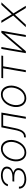

<svg xmlns="http://www.w3.org/2000/svg" viewBox="1760 -2338 588 4148"><g transform="rotate(-90 2054.0 -264.0)"><path d="M297.4 -250Q313.5 -250 332 -248.5Q350.6 -247.1 368.7 -243.2Q386.2 -239.7 402.3 -233.2Q418.5 -226.6 430.2 -215.8Q443.8 -204.1 450.2 -186.3Q456.5 -168.5 452.1 -143.1Q446.3 -109.9 425 -87.6Q403.8 -65.4 375.5 -52.2Q347.2 -39.1 314.7 -33.7Q282.2 -28.3 252.9 -28.8Q225.1 -29.3 196 -35.9Q167 -42.5 143.6 -56.6Q120.1 -70.3 106.2 -93Q92.3 -115.7 95.7 -149.4H52.7Q51.8 -107.4 69.1 -77.4Q86.4 -47.4 114.7 -28.3Q143.1 -8.8 179.2 0.2Q215.3 9.3 252.4 9.3Q277.3 9.3 303.7 5.9Q330.1 2.4 355.5 -4.9Q380.4 -11.7 403.3 -23.7Q426.3 -35.6 445.3 -51.8Q464.4 -68.8 477.5 -91.8Q490.7 -114.7 494.6 -144.5Q498.5 -172.9 490.2 -195.1Q481.9 -217.3 465.3 -233.4Q452.6 -246.6 434.8 -255.6Q417 -264.6 396.5 -270Q418.9 -276.9 440.9 -286.9Q462.9 -296.9 481 -311.5Q499 -326.2 511.2 -345.7Q523.4 -365.2 527.3 -390.6Q531.2 -418.5 525.1 -440.2Q519 -461.9 505.4 -478.5Q492.2 -494.6 472.9 -505.9Q453.6 -517.1 431.6 -524.4Q409.2 -531.2 385.5 -534.7Q361.8 -538.1 339.4 -538.1Q301.8 -537.6 264.2 -529.1Q226.6 -520.5 194.3 -502.4Q162.1 -483.9 138.4 -455.6Q114.7 -427.2 104.5 -388.2H148.9Q156.7 -418.5 176.8 -439.7Q196.8 -460.9 223.1 -474.6Q250 -487.8 280.3 -493.9Q310.5 -500 339.4 -500Q356.9 -500 377.2 -497.3Q397.5 -494.6 416 -488.8Q431.6 -483.4 445.8 -475.8Q460 -468.3 469.7 -456.5Q480 -444.8 484.4 -428.7Q488.8 -412.6 484.9 -391.6Q479 -359.4 459.2 -339.4Q439.5 -319.3 413.1 -308.6Q385.7 -297.4 355.5 -293.5Q325.2 -289.6 297.9 -289.1L210.9 -289.6L205.1 -250Z M647.5 -272.5 644.5 -254.4Q640.1 -221.7 642.3 -189.2Q644.5 -156.7 653.8 -127Q661.6 -100.1 675.8 -75.9Q689.9 -51.8 710.4 -33.7Q732.4 -13.7 762.5 -2.2Q792.5 9.3 830.1 9.8Q885.3 10.3 930.9 -12.5Q976.6 -35.2 1011.2 -72.3Q1045.4 -109.4 1067.9 -157.2Q1090.3 -205.1 1098.6 -255.4L1101.6 -273.4Q1106 -305.7 1103.8 -338.1Q1101.6 -370.6 1093.3 -400.4Q1085 -428.7 1070.1 -453.4Q1055.2 -478 1034.7 -496.6Q1012.7 -515.6 983.2 -526.9Q953.6 -538.1 916.5 -538.1Q861.8 -538.6 816.4 -516.1Q771 -493.7 736.8 -457.5Q701.7 -419.9 679 -371.6Q656.2 -323.2 647.5 -272.5ZM686.5 -254.4 689.9 -272.5Q697.8 -313.5 716.6 -354.5Q735.4 -395.5 764.2 -427.7Q793 -460.4 831.1 -480.5Q869.1 -500.5 915.5 -500Q954.6 -499.5 982.4 -483.2Q1010.3 -466.8 1028.3 -440.4Q1051.8 -407.7 1059.1 -362.3Q1066.4 -316.9 1059.6 -273.4L1056.2 -255.4Q1049.3 -215.8 1030.3 -174.1Q1011.2 -132.3 982.4 -100.1Q953.6 -67.9 915.5 -47.9Q877.4 -27.8 831.1 -28.3Q786.1 -28.8 755.9 -48.8Q725.6 -68.8 708.5 -100.6Q690.4 -133.8 685.5 -174.6Q680.7 -215.3 686.5 -254.4Z M1696.3 -528.3H1377.9L1330.1 -291.5Q1325.7 -270 1320.8 -243.2Q1315.9 -216.3 1309.1 -189Q1301.8 -161.1 1291.5 -134.8Q1281.2 -108.4 1266.1 -87.9Q1251 -66.9 1229.7 -53.7Q1208.5 -40.5 1179.7 -39.6H1163.1L1157.2 0H1177.2Q1213.4 -1 1240.5 -15.4Q1267.6 -29.8 1287.1 -52.7Q1307.1 -75.7 1320.8 -105.5Q1334.5 -135.3 1344.2 -167.5Q1353.5 -199.2 1359.9 -231.4Q1366.2 -263.7 1372.1 -291.5L1412.6 -489.7H1647L1562 0H1605Z M1821.3 -272.5 1818.4 -254.4Q1814 -221.7 1816.2 -189.2Q1818.4 -156.7 1827.6 -127Q1835.4 -100.1 1849.6 -75.9Q1863.8 -51.8 1884.3 -33.7Q1906.2 -13.7 1936.3 -2.2Q1966.3 9.3 2003.9 9.8Q2059.1 10.3 2104.7 -12.5Q2150.4 -35.2 2185.1 -72.3Q2219.2 -109.4 2241.7 -157.2Q2264.2 -205.1 2272.5 -255.4L2275.4 -273.4Q2279.8 -305.7 2277.6 -338.1Q2275.4 -370.6 2267.1 -400.4Q2258.8 -428.7 2243.9 -453.4Q2229 -478 2208.5 -496.6Q2186.5 -515.6 2157 -526.9Q2127.4 -538.1 2090.3 -538.1Q2035.6 -538.6 1990.2 -516.1Q1944.8 -493.7 1910.6 -457.5Q1875.5 -419.9 1852.8 -371.6Q1830.1 -323.2 1821.3 -272.5ZM1860.4 -254.4 1863.8 -272.5Q1871.6 -313.5 1890.4 -354.5Q1909.2 -395.5 1938 -427.7Q1966.8 -460.4 2004.9 -480.5Q2043 -500.5 2089.4 -500Q2128.4 -499.5 2156.2 -483.2Q2184.1 -466.8 2202.1 -440.4Q2225.6 -407.7 2232.9 -362.3Q2240.2 -316.9 2233.4 -273.4L2230 -255.4Q2223.1 -215.8 2204.1 -174.1Q2185.1 -132.3 2156.2 -100.1Q2127.4 -67.9 2089.4 -47.9Q2051.3 -27.8 2004.9 -28.3Q1960 -28.8 1929.7 -48.8Q1899.4 -68.8 1882.3 -100.6Q1864.3 -133.8 1859.4 -174.6Q1854.5 -215.3 1860.4 -254.4Z M2921.4 -489.7 2927.2 -528.3H2443.4L2437.5 -489.7H2652.8L2568.4 0H2611.3L2695.8 -489.7Z M3418.9 -527.8 3031.7 -71.3 3112.3 -528.3H3070.3L2979.5 0H3022.5L3408.2 -454.6L3329.6 0H3371.6L3462.9 -528.3Z M3818.4 -304.2 3683.1 -528.8H3633.8L3791 -272L3541 0H3594.7L3811.5 -235.8L3954.6 0H4002.9L3838.9 -268.1L4077.6 -527.8H4023.4Z"/></g></svg>

Font: Roboto Mono ExtraLight
Style: Italic
Weight: 250
Italic angle: -10°
Monospace: yes
Designer: Google
Version: Version 3.000